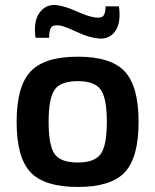

<svg xmlns="http://www.w3.org/2000/svg" viewBox="-20 -729 616 762"><path d="M175 -579H121Q112 -644 136.5 -678Q161 -712 201 -709Q235 -706 283 -684.5Q331 -663 356 -660Q382 -656 390.5 -666.5Q399 -677 399 -704H452Q461 -641 438.5 -607Q416 -573 373 -576Q335 -579 285.5 -602Q236 -625 217 -628Q191 -631 183 -620Q175 -609 175 -579ZM289 -504Q421 -504 475.5 -445Q530 -386 530 -245Q530 -104 475.5 -45.5Q421 13 289 13Q156 13 101 -45.5Q46 -104 46 -245Q46 -386 101 -445Q156 -504 289 -504ZM289 -407Q221 -407 197 -373.5Q173 -340 173 -245Q173 -151 197 -117.5Q221 -84 289 -84Q355 -84 379.5 -117.5Q404 -151 404 -245Q404 -340 379.5 -373.5Q355 -407 289 -407Z"/></svg>

Font: Exo 2.0 Semi Bold
Style: Regular
Weight: 600
Designer: Natanael Gama
Version: Version 1.001;PS 001.001;hotconv 1.0.70;makeotf.lib2.5.58329